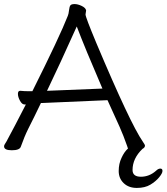

<svg xmlns="http://www.w3.org/2000/svg" viewBox="-21 -731 818 943"><path d="M482 -296Q397 -493 356 -601Q273 -416 210 -285ZM608 -2Q607 -2 607 -3L603 -15Q586 -64 566 -109L507 -239L184 -225H180Q164 -191 148 -159L118 -99Q99 -61 81 -10Q75 7 37 7Q-1 7 -1 -12Q-1 -18 3 -23.5Q7 -29 11 -36.5Q15 -44 24.5 -62Q34 -80 53.5 -116.5Q73 -153 106 -218H99Q87 -218 77 -236.5Q67 -255 67 -270Q67 -285 78 -285H80Q98 -283 119 -283H138Q273 -553 312 -653Q316 -662 318 -680.5Q320 -699 325 -705Q330 -711 345.5 -711Q361 -711 380 -702Q399 -693 402 -680L399 -660Q399 -647 452 -520Q619 -124 680 -36Q691 -20 691 -16Q691 -6 679 0Q630 47 630 104Q630 137 671 137Q712 137 745 108Q756 97 766.5 97Q777 97 777 108.5Q777 120 760.5 140Q744 160 717.5 176Q691 192 651 192Q611 192 586.5 168.5Q562 145 562 109Q562 73 576 44Q589 15 608 -2Z"/></svg>

Font: Fusion Kai T
Style: Regular
Weight: 400
Designer: Fontworks Inc.
Version: Version 24.134;May 13, 2024